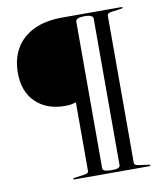

<svg xmlns="http://www.w3.org/2000/svg" viewBox="-80 -766 713 832"><g transform="rotate(-10 277.0 -350.0)"><path d="M383.5 -26V-672.5Q383.5 -679.5 374.8 -684.2Q366 -689 345.5 -689Q326 -689 316.5 -684.5Q307 -680 307 -672.5V-26Q307 -19 316.8 -15.2Q326.5 -11.5 347 -11.5Q367 -11.5 375.2 -15.5Q383.5 -19.5 383.5 -26ZM511 0H179.5Q177.5 0 176.5 -1Q175.5 -2 175.5 -3Q175.5 -4.5 176.5 -5.2Q177.5 -6 180.5 -6.5L227 -13Q236 -14.5 240.2 -17.5Q244.5 -20.5 244.5 -26.5V-328Q238.5 -326.5 227.8 -323.5Q217 -320.5 196.5 -320.5Q116 -320.5 67.5 -367.2Q19 -414 19 -497Q19 -559 45.8 -604.5Q72.5 -650 124.2 -675Q176 -700 249.5 -700H511Q513 -700 514 -699.2Q515 -698.5 515 -697Q515 -696 514 -695.2Q513 -694.5 510 -693.5L463.5 -687Q455 -685.5 450.5 -682.5Q446 -679.5 446 -673.5V-26.5Q446 -20.5 450.2 -17.5Q454.5 -14.5 463.5 -13L510 -6.5Q513 -6 514 -5.2Q515 -4.5 515 -3Q515 -2 514 -1Q513 0 511 0Z"/></g></svg>

Font: Fraunces 120pt
Style: Regular
Weight: 400
Version: Version 1.000;[b76b70a41]